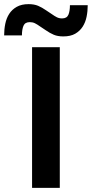

<svg xmlns="http://www.w3.org/2000/svg" viewBox="-22 -908 446 928"><path d="M133 -680H267V0H133ZM284 -732Q257 -732 238 -740Q219 -748 199 -762L172 -780Q158 -790 147 -795.5Q136 -801 122 -801Q99 -801 91.5 -783.5Q84 -766 84 -737H-2Q-2 -766 3.5 -793Q9 -820 22.5 -841Q36 -862 59 -875Q82 -888 116 -888Q143 -888 162 -880Q181 -872 201 -858L228 -840Q242 -830 253 -824.5Q264 -819 278 -819Q301 -819 308.5 -836.5Q316 -854 316 -883H402Q402 -854 396.5 -827Q391 -800 377.5 -779Q364 -758 341.5 -745Q319 -732 284 -732Z"/></svg>

Font: CyStack Display
Style: Bold
Weight: 700
Designer: Weizhong Zhang
Foundry: 本地遙控
Version: Version 1.000;Glyphs 3.1.2 (3151)